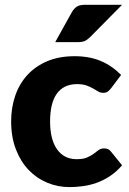

<svg xmlns="http://www.w3.org/2000/svg" viewBox="-20 -756 526 784"><path d="M433.5 -395.5Q426.5 -387 420 -382Q413.5 -377 401.5 -377Q390 -377 380.8 -382.5Q371.5 -388 360 -394.8Q348.5 -401.5 333 -407Q317.5 -412.5 294.5 -412.5Q266 -412.5 245.2 -402Q224.5 -391.5 211 -372Q197.5 -352.5 191 -324.2Q184.5 -296 184.5 -260.5Q184.5 -186 213.2 -146Q242 -106 292.5 -106Q319.5 -106 335.2 -112.8Q351 -119.5 362 -127.8Q373 -136 382.2 -143Q391.5 -150 405.5 -150Q424 -150 433.5 -136.5L478.5 -81Q454.5 -53.5 428 -36.2Q401.5 -19 373.8 -9.2Q346 0.5 318 4.2Q290 8 263.5 8Q216 8 172.8 -10Q129.5 -28 96.8 -62.2Q64 -96.5 44.8 -146.5Q25.5 -196.5 25.5 -260.5Q25.5 -316.5 42.2 -365.2Q59 -414 91.8 -449.8Q124.5 -485.5 172.8 -506Q221 -526.5 284.5 -526.5Q345.5 -526.5 391.5 -507Q437.5 -487.5 474.5 -450ZM478.5 -736.5 348.5 -605Q337 -593.5 326.5 -588.8Q316 -584 298.5 -584H205.5L273.5 -706.5Q282 -721 293.5 -728.8Q305 -736.5 328.5 -736.5Z"/></svg>

Font: Lato 2
Style: Regular
Weight: 900
Designer: Lukasz Dziedzic with Adam Twardoch and Botio Nikoltchev
Foundry: tyPoland Lukasz Dziedzic
Version: Version 2.015; 2015-08-06; http://www.latofonts.com/